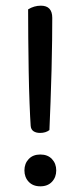

<svg xmlns="http://www.w3.org/2000/svg" viewBox="-20 -645 290 676"><path d="M164 -582Q164 -552 163.5 -503Q163 -454 161.5 -398.5Q160 -343 158 -287Q156 -231 154 -187Q141 -177 121 -177Q107 -177 98 -183Q89 -189 88 -202Q86 -231 84 -283Q82 -335 81 -394Q80 -453 79.5 -511.5Q79 -570 79 -612Q100 -625 124 -625Q164 -625 164 -582ZM66 -45Q66 -69 81 -85Q96 -101 122 -101Q148 -101 163 -85Q178 -69 178 -45Q178 -21 163 -5Q148 11 122 11Q96 11 81 -5Q66 -21 66 -45Z"/></svg>

Font: Baloo 2
Style: Regular
Weight: 400
Designer: Sarang Kulkarni and Ek Type
Foundry: Ek Type
Version: Version 1.640;hotconv 1.0.111;makeotfexe 2.5.65597; ttfautoh